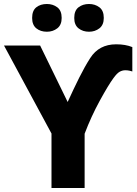

<svg xmlns="http://www.w3.org/2000/svg" viewBox="-20 -942 686 962"><path d="M319 -431 181 -714H0L238 -273V0H404V-272Q437 -359 480 -437.5Q523 -516 548 -550Q566 -575 579.5 -582.5Q593 -590 608 -590Q618 -590 628 -588Q638 -586 643 -584V-706Q609 -720 562 -720Q476 -720 432 -651Q405 -609 377 -553Q349 -497 319 -431ZM352 -852Q352 -817 373.5 -800Q395 -783 426 -783Q456 -783 478 -800Q500 -817 500 -852Q500 -889 478 -905.5Q456 -922 426 -922Q395 -922 373.5 -905.5Q352 -889 352 -852ZM141 -852Q141 -817 162 -800Q183 -783 215 -783Q245 -783 267 -800Q289 -817 289 -852Q289 -889 267 -905.5Q245 -922 215 -922Q183 -922 162 -905.5Q141 -889 141 -852Z"/></svg>

Font: Noto Sans UI Extra
Style: Regular
Weight: 800
Designer: Monotype Design Team
Foundry: Monotype Imaging Inc.
Version: Version 1.901